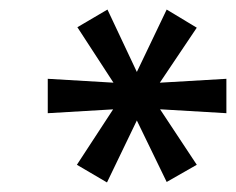

<svg xmlns="http://www.w3.org/2000/svg" viewBox="-20 -737 494 402"><path d="M204 -355 141 -392 224 -519 233 -509 80 -500V-572L233 -563L224 -554L142 -680L205 -717L270 -579H263L329 -717L392 -679L308 -554L300 -563L454 -572V-500L301 -509L308 -519L392 -392L329 -356L263 -492H270Z"/></svg>

Font: Nunito Sans 10pt Condensed SemiBold
Style: Italic
Weight: 600
Width: 3
Italic angle: -9°
Designer: Vernon Adams
Foundry: Vernon Adams
Version: Version 3.101;gftools[0.9.27]